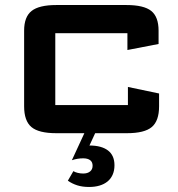

<svg xmlns="http://www.w3.org/2000/svg" viewBox="-20 -525 710 764"><path d="M76 -102V-403Q76 -458 105.8 -481.5Q135.5 -505 204 -505H483Q552.5 -505 581.8 -481.5Q611 -458 611 -403V-350L487 -326V-393Q487 -393 487 -393Q487 -393 487 -393H200Q200 -393 200 -393Q200 -393 200 -393V-107Q200 -107 200 -107Q200 -107 200 -107H489Q489 -107 489 -107Q489 -107 489 -107V-179L613 -153V-102Q613 -44 584 -19.5Q555 5 485 5H204Q134 5 105 -19.5Q76 -44 76 -102ZM318 0H361L336 54Q360 54 378.5 59Q397 64 409.8 73.8Q422.5 83.5 429 98.2Q435.5 113 435.5 132.5Q435.5 154 428.2 170.2Q421 186.5 407.8 197.2Q394.5 208 376 213.5Q357.5 219 334.5 219Q308 219 287.5 212.5Q267 206 250 194L272 156Q278 160 289 162.8Q300 165.5 311 165.5Q328.5 165.5 338.5 157.2Q348.5 149 348.5 134.5Q348.5 119.5 338.5 112.2Q328.5 105 311 105Q299.5 105 288.8 106.8Q278 108.5 266 112.5Z"/></svg>

Font: Science Gothic
Style: Regular
Weight: 400
Designer: Thomas Phinney, Vassil Kateliev, Brandon Buerkle
Foundry: Font Detective LLC
Version: Version 1.018